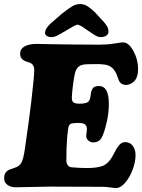

<svg xmlns="http://www.w3.org/2000/svg" viewBox="-20 -934 717 969"><path d="M312 -778.8Q277.3 -758.3 264.6 -752.4Q252 -746.6 240.2 -746.6Q224.6 -746.6 215.3 -753.4Q206.1 -760.3 207.5 -771.5Q209.5 -790.5 233.4 -813.5L290.5 -863.3Q326.7 -892.1 345.5 -902.8Q364.3 -913.6 384.3 -913.6Q402.8 -913.6 419.4 -903.8Q436 -894 458.5 -872.6L505.4 -821.8Q513.7 -811 518.1 -804.9Q522.5 -798.8 525.4 -789.6Q528.3 -780.3 527.3 -771.5Q526.4 -760.3 515.4 -753.4Q504.4 -746.6 488.8 -746.6Q477.1 -746.6 466.3 -752.2Q455.6 -757.8 424.8 -778.8Q419.4 -782.2 409.9 -789.1Q400.4 -795.9 396 -798.8Q391.6 -801.8 384.8 -805.2Q377.9 -808.6 372.1 -810.1Q365.7 -808.6 358.4 -805.2Q351.1 -801.8 345.7 -798.6Q340.3 -795.4 329.6 -789.1Q318.8 -782.7 312 -778.8ZM232.9 7.8Q211.4 7.8 145.5 9.5Q79.6 11.2 58.6 11.2Q34.7 11.2 17.8 -1Q1 -13.2 1 -33.2Q1 -60.1 16.6 -71.8Q22 -75.7 28.8 -78.4Q35.6 -81.1 44.4 -83.7Q53.2 -86.4 58.6 -88.9Q78.1 -95.2 87.9 -112.8Q98.6 -131.8 106 -185.5Q129.9 -351.6 137.2 -415.5Q152.8 -547.9 152.8 -581.1Q152.8 -608.4 130.4 -617.7Q127 -619.1 119.4 -621.3Q111.8 -623.5 106.2 -626Q100.6 -628.4 96.7 -631.3Q81.5 -642.1 81.5 -663.6Q81.5 -687 104 -699.7Q126.5 -712.4 163.6 -712.4Q178.7 -712.4 244.9 -710.9Q311 -709.5 338.4 -709.5Q371.1 -709.5 416.5 -709Q461.9 -708.5 482.4 -708.5Q521.5 -708.5 557.9 -714.4Q594.2 -720.2 600.6 -720.2Q629.4 -720.2 653.1 -677Q676.8 -633.8 676.8 -584.5Q676.8 -562.5 670.7 -546.1Q664.6 -529.8 654.8 -521.5Q645 -513.2 635.3 -509.3Q625.5 -505.4 615.7 -505.4Q597.2 -505.4 586.4 -517.6Q579.1 -525.9 572.3 -548.3Q555.2 -601.1 509.8 -607.9Q495.6 -609.9 483.2 -610.4Q470.7 -610.8 450 -610.4Q429.2 -609.9 423.3 -609.9Q391.1 -609.9 376.7 -597.4Q362.3 -585 357.4 -560.1Q346.7 -506.8 342.8 -448.2Q340.8 -425.3 350.1 -417.5Q358.9 -410.6 383.8 -410.6Q409.7 -411.1 421.9 -418Q434.1 -424.8 437 -449.7Q438.5 -461.4 439.7 -468Q440.9 -474.6 445.1 -483.2Q449.2 -491.7 457.5 -495.8Q465.8 -500 479 -500Q529.3 -500 529.3 -410.6Q529.3 -369.1 521 -328.6Q506.8 -263.7 493.2 -239.5Q479.5 -215.3 450.7 -215.3Q437 -215.3 426.5 -224.4Q416 -233.4 415 -245.6Q415 -251.5 417 -264.6Q418.9 -277.8 418.5 -284.2Q417.5 -299.8 408.2 -306.6Q398.9 -313.5 376.5 -313.5Q344.7 -313.5 335.7 -308.3Q326.7 -303.2 324.2 -285.2Q319.3 -250.5 318.4 -231.4Q314.9 -193.8 314.9 -124Q314.9 -108.9 322.3 -99.9Q329.6 -90.8 339.4 -89.8Q384.3 -85.9 417.5 -85.9Q467.8 -85.9 497.1 -96.2Q529.8 -108.4 554.2 -157.7Q568.4 -186.5 581.5 -201.7Q594.7 -216.8 612.8 -216.8Q635.3 -216.8 649.7 -198.5Q664.1 -180.2 664.1 -150.9Q664.1 -116.7 649.4 -77.6Q634.8 -38.6 611.6 -11.7Q588.4 15.1 565.9 15.1Q558.1 15.1 536.1 12Q514.2 8.8 498.5 8.8Q467.3 8.8 422.9 8.5Q378.4 8.3 359.4 8.3Q337.4 8.3 295.7 8.1Q253.9 7.8 232.9 7.8Z"/></svg>

Font: Cooper* ExtraBold
Style: Italic
Weight: 800
Italic angle: -7°
Designer: Owen Earl
Foundry: indestructible type*
Version: Version 0.001